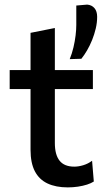

<svg xmlns="http://www.w3.org/2000/svg" viewBox="-20 -801 457 833"><path d="M274 12Q222.5 12 186.2 -5Q150 -22 131.2 -58Q112.5 -94 112.5 -151Q112.5 -190.5 112.5 -230.2Q112.5 -270 112.5 -309.8Q112.5 -349.5 112.5 -389Q112.5 -428.5 112.5 -468Q112.5 -521 112.5 -566Q112.5 -611 112.5 -658.5L218 -679.5Q218 -641.5 218 -609Q218 -576.5 218 -542.8Q218 -509 218 -468V-180.5Q218 -129.5 238.5 -103.8Q259 -78 302.5 -78Q320.5 -78 341.2 -84.2Q362 -90.5 379.5 -103.5L387 -13.5Q375.5 -6 357.8 -0.2Q340 5.5 318.2 8.8Q296.5 12 274 12ZM22 -414.5V-497H383V-414.5Q334 -414.5 284.5 -414.5Q235 -414.5 188 -414.5H142.5ZM282.5 -544.5Q292.5 -569 298.8 -595.8Q305 -622.5 308 -647.5Q311 -672.5 311 -692.5Q311 -714 311 -735Q311 -756 311 -777L358 -781Q378 -779.5 389.8 -765.8Q401.5 -752 401.5 -728Q401.5 -703 395.5 -677.5Q389.5 -652 379.8 -627.8Q370 -603.5 357.8 -582.5Q345.5 -561.5 333 -546Z"/></svg>

Font: Commissioner Thin Medium
Style: Regular
Weight: 500
Version: Version 1.000